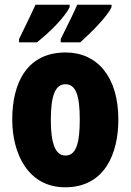

<svg xmlns="http://www.w3.org/2000/svg" viewBox="-20 -786 556 816"><path d="M454 -756V-766H308C298 -741 274 -692 238 -620V-606H321C367 -647 438 -718 454 -756ZM276 -756V-766H131C120 -742 97 -693 61 -620V-606H137C194 -651 258 -716 276 -756ZM483 -278C483 -460 393 -563 259 -563C97 -563 32 -437 32 -278C32 -132 100 10 257 10C427 10 483 -136 483 -278ZM196 -276C196 -380 215 -428 258 -428C303 -428 319 -379 319 -278C319 -176 303 -125 258 -125C215 -125 196 -177 196 -276Z"/></svg>

Font: Noto Sans Georgian ExtraCondensed Black
Style: Regular
Weight: 900
Width: 2
Designer: Monotype Design Team, Akaki Razmadze
Foundry: Google LLC
Version: Version 2.005